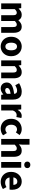

<svg xmlns="http://www.w3.org/2000/svg" viewBox="2246 -3106 875 5406"><g transform="rotate(90 2683.0 -403.5)"><path d="M76 0V-564H208L220 -491H223Q258 -527 298.5 -552.5Q339 -578 395 -578Q455 -578 492 -553.5Q529 -529 550 -483Q588 -522 630.5 -550Q673 -578 729 -578Q820 -578 862 -517.5Q904 -457 904 -351V0H742V-330Q742 -393 725 -416Q708 -439 670 -439Q649 -439 624 -425Q599 -411 571 -383V0H409V-330Q409 -393 391.5 -416Q374 -439 336 -439Q315 -439 290 -425Q265 -411 238 -383V0Z M1290 14Q1219 14 1156 -21Q1093 -56 1054.5 -122.5Q1016 -189 1016 -282Q1016 -376 1054.5 -442Q1093 -508 1156 -543Q1219 -578 1290 -578Q1343 -578 1392.5 -558.5Q1442 -539 1480 -500.5Q1518 -462 1540.5 -407.5Q1563 -353 1563 -282Q1563 -189 1524.5 -122.5Q1486 -56 1423.5 -21Q1361 14 1290 14ZM1290 -118Q1326 -118 1350 -138Q1374 -158 1385.5 -195.5Q1397 -233 1397 -282Q1397 -332 1385.5 -369Q1374 -406 1350 -426Q1326 -446 1290 -446Q1255 -446 1231 -426Q1207 -406 1194.5 -369Q1182 -332 1182 -282Q1182 -233 1194.5 -195.5Q1207 -158 1231 -138Q1255 -118 1290 -118Z M1681 0V-564H1813L1825 -492H1828Q1864 -528 1908 -553Q1952 -578 2010 -578Q2102 -578 2143.5 -517.5Q2185 -457 2185 -351V0H2023V-330Q2023 -393 2005.5 -416Q1988 -439 1950 -439Q1918 -439 1895 -424.5Q1872 -410 1843 -383V0Z M2470 14Q2419 14 2381.5 -8.5Q2344 -31 2323.5 -69.5Q2303 -108 2303 -156Q2303 -246 2379 -295.5Q2455 -345 2622 -364Q2621 -389 2611.5 -408Q2602 -427 2582.5 -437.5Q2563 -448 2532 -448Q2495 -448 2458 -434Q2421 -420 2380 -397L2323 -504Q2359 -526 2397 -542.5Q2435 -559 2476.5 -568.5Q2518 -578 2562 -578Q2635 -578 2684 -550Q2733 -522 2759 -466Q2785 -410 2785 -325V0H2652L2641 -58H2636Q2601 -27 2559.5 -6.5Q2518 14 2470 14ZM2525 -113Q2554 -113 2577 -126Q2600 -139 2622 -162V-264Q2561 -257 2524.5 -243Q2488 -229 2473 -210Q2458 -191 2458 -168Q2458 -139 2476.5 -126Q2495 -113 2525 -113Z M2928 0V-564H3060L3072 -465H3075Q3106 -521 3149 -549.5Q3192 -578 3236 -578Q3260 -578 3275.5 -575Q3291 -572 3303 -566L3276 -427Q3260 -431 3246.5 -433.5Q3233 -436 3215 -436Q3183 -436 3148 -412Q3113 -388 3090 -329V0Z M3604 14Q3525 14 3462.5 -21Q3400 -56 3363 -122.5Q3326 -189 3326 -282Q3326 -376 3366.5 -442Q3407 -508 3474 -543Q3541 -578 3618 -578Q3670 -578 3711 -561Q3752 -544 3783 -517L3707 -413Q3687 -430 3668 -438Q3649 -446 3628 -446Q3587 -446 3556.5 -426Q3526 -406 3509 -369Q3492 -332 3492 -282Q3492 -233 3509 -195.5Q3526 -158 3555.5 -138Q3585 -118 3622 -118Q3651 -118 3677 -130Q3703 -142 3726 -160L3790 -53Q3749 -17 3699.5 -1.5Q3650 14 3604 14Z M3892 0V-798H4054V-602L4046 -499Q4078 -529 4120.5 -553.5Q4163 -578 4221 -578Q4313 -578 4354.5 -517.5Q4396 -457 4396 -351V0H4234V-330Q4234 -393 4216.5 -416Q4199 -439 4161 -439Q4129 -439 4106 -424.5Q4083 -410 4054 -383V0Z M4541 0V-564H4703V0ZM4622 -649Q4580 -649 4555 -672.5Q4530 -696 4530 -736Q4530 -774 4555 -797.5Q4580 -821 4622 -821Q4663 -821 4688.5 -797.5Q4714 -774 4714 -736Q4714 -696 4688.5 -672.5Q4663 -649 4622 -649Z M5105 14Q5024 14 4960 -21.5Q4896 -57 4858 -123Q4820 -189 4820 -282Q4820 -351 4842 -405.5Q4864 -460 4902 -499Q4940 -538 4987.5 -558Q5035 -578 5085 -578Q5165 -578 5218 -543Q5271 -508 5297.5 -447Q5324 -386 5324 -308Q5324 -285 5322 -265.5Q5320 -246 5317 -235H4977Q4984 -193 5005 -165.5Q5026 -138 5056.5 -124.5Q5087 -111 5126 -111Q5159 -111 5188.5 -120.5Q5218 -130 5249 -148L5303 -49Q5261 -20 5208.5 -3Q5156 14 5105 14ZM4975 -343H5186Q5186 -392 5163 -423Q5140 -454 5088 -454Q5062 -454 5038 -441.5Q5014 -429 4997.5 -405Q4981 -381 4975 -343Z"/></g></svg>

Font: Noto Sans SC Thin ExtraBold
Style: Regular
Weight: 800
Version: Version 2.004-H2;hotconv 1.0.118;makeotfexe 2.5.65603